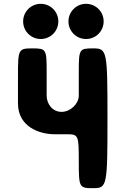

<svg xmlns="http://www.w3.org/2000/svg" viewBox="-20 -986 656 1004"><path d="M193 -966C142 -966 101 -925 101 -874C101 -823 142 -782 193 -782C244 -782 285 -823 285 -874C285 -925 244 -966 193 -966ZM430 -966C379 -966 338 -925 338 -874C338 -823 379 -782 430 -782C481 -782 522 -823 522 -874C522 -925 481 -966 430 -966ZM467 -733C394 -733 392 -729 392 -609V-486C392 -443 348 -401 302 -401C254 -401 224 -443 224 -486V-609C224 -729 222 -733 149 -733C76 -733 74 -728 74 -589V-445C74 -324 185 -284 265 -284H328C390 -284 392 -280 392 -143C392 -5 394 -2 467 -2C540 -2 542 -12 542 -367C542 -722 540 -733 467 -733Z"/></svg>

Font: Hussar Print
Style: Bold
Weight: 700
Foundry: Cannot Into Space Fonts
Version: Version 2.00